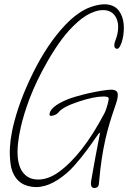

<svg xmlns="http://www.w3.org/2000/svg" viewBox="-20 -770 612 918"><path d="M498.5 -303.2Q493.2 -308.6 474.6 -308.6Q429.7 -308.6 355.2 -283.9Q280.8 -259.3 260.3 -233.4Q249.5 -220.2 228.5 -216.3Q227.1 -215.8 224.6 -215.8Q214.4 -215.8 217.3 -227.5Q220.2 -240.2 229.5 -250Q245.6 -267.6 276.1 -282.7Q306.6 -297.9 342.3 -308.1Q377.9 -318.4 407.2 -325Q436.5 -331.5 464.4 -335.9Q499 -341.3 510.3 -341.3Q532.7 -341.3 539.6 -330.8Q546.4 -320.3 540.5 -294.9Q537.6 -281.7 527.8 -253.9Q501.5 -179.2 484.9 -108.4Q463.4 -14.6 454.1 96.7Q453.1 107.9 452.1 113.8Q448.2 128.9 431.2 128.9Q410.6 128.9 416 94.2Q417 85 425.8 38.6Q432.6 -2 457 -127.4Q458.5 -135.3 456.5 -135.3Q453.6 -135.3 437 -110.6Q420.4 -85.9 393.8 -50Q367.2 -14.2 334.5 22.7Q301.8 59.6 258.3 88.4Q214.8 117.2 172.9 123Q162.6 124.5 152.8 124.5Q133.8 124.5 113.3 119.1Q77.6 109.4 56.6 81.3Q35.6 53.2 30.5 13.9Q25.4 -25.4 27.3 -62.5Q29.3 -99.6 37.1 -139.6Q40.5 -156.7 42 -162.6Q70.3 -284.7 137.9 -421.4Q205.6 -558.1 288.6 -647Q352.1 -714.8 414.6 -736.8Q451.2 -749.5 479.5 -749.5Q502 -749.5 519.3 -741.7Q536.6 -733.9 546.9 -720.7Q557.1 -707.5 563.5 -690.7Q569.8 -673.8 571.3 -655Q572.8 -636.2 571.5 -618.7Q570.3 -601.1 566.4 -584.5Q561.5 -563 554.4 -549.8Q547.4 -536.6 540 -536.6H538.1Q522.9 -541 527.3 -561.5Q529.3 -570.8 533.7 -582Q538.6 -595.2 540.5 -604.5Q552.2 -656.2 533.2 -689Q514.2 -721.7 472.7 -721.7Q452.6 -721.7 430.7 -713.9Q391.6 -700.7 350.3 -664.1Q309.1 -627.4 275.6 -582.3Q242.2 -537.1 210.9 -483.2Q179.7 -429.2 158.4 -384.3Q137.2 -339.4 122.1 -300.3Q93.8 -225.1 79.6 -163.1Q40 11.2 100.1 65.9Q124.5 88.4 162.1 88.4Q210.4 88.4 259.3 53.7Q374 -28.3 479 -228Q488.3 -245.1 497.6 -283.7Q501.5 -300.3 498.5 -303.2Z"/></svg>

Font: Sintesa 4
Style: 4
Weight: 400
Version: Version 001.000